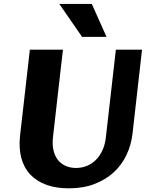

<svg xmlns="http://www.w3.org/2000/svg" viewBox="-20 -975 794 1004"><path d="M309.1 -715.3 257.3 -260.3Q252.4 -219.2 259.8 -188.5Q267.1 -157.7 283.7 -137.5Q300.3 -117.2 324.5 -106.9Q348.6 -96.7 377.4 -96.7Q406.7 -96.7 432.9 -106.9Q459 -117.2 480 -137.5Q501 -157.7 515.1 -187.7Q529.3 -217.8 533.7 -257.8L585.9 -715.3H722.7L672.9 -275.9Q666 -216.3 641.1 -164.1Q616.2 -111.8 574 -73.2Q531.7 -34.7 473.1 -12.5Q414.6 9.8 339.8 9.8Q273.9 9.8 222.9 -8.5Q171.9 -26.9 138.7 -62Q105.5 -97.2 91.6 -148.7Q77.6 -200.2 85 -267.1L136.2 -715.3ZM409.2 -782.2 290 -954.6H460L537.1 -782.2Z"/></svg>

Font: Proza Libre
Style: Bold Italic
Weight: 700
Designer: Jasper de Waard
Foundry: Jasper de Waard
Version: Version 1.000; ttfautohint (v1.4.1.8-43bc)